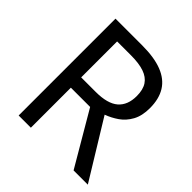

<svg xmlns="http://www.w3.org/2000/svg" viewBox="-190 -858 1001 1001"><g transform="rotate(45 311.0 -357.0)"><path d="M294 -714Q383 -714 440.5 -691.5Q498 -669 526 -624Q554 -579 554 -511Q554 -454 533 -416Q512 -378 479.5 -355.5Q447 -333 411 -320L607 0H502L329 -295H187V0H97V-714ZM289 -636H187V-371H294Q381 -371 421 -405.5Q461 -440 461 -507Q461 -554 442.5 -582Q424 -610 386 -623Q348 -636 289 -636Z"/></g></svg>

Font: Noto Sans Lao Looped
Style: Regular
Weight: 400
Designer: Mark Frömberg, Ben Mitchell
Foundry: The Fontpad Ltd
Version: Version 1.001